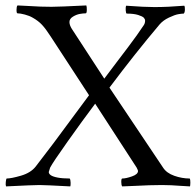

<svg xmlns="http://www.w3.org/2000/svg" viewBox="-29 -666 703 689"><path d="M155.8 -641.6Q183.1 -641.6 280.8 -646.5Q282.7 -642.1 282.5 -630.1Q282.2 -618.2 278.8 -618.2Q269.5 -618.2 257.3 -616Q245.1 -613.8 232.7 -606.2Q220.2 -598.6 220.2 -586.9Q220.2 -574.2 231.9 -557.6L345.2 -383.8Q360.8 -404.8 387.7 -440.2Q414.6 -475.6 429.9 -495.8Q445.3 -516.1 461.9 -539.3Q478.5 -562.5 487.3 -576.2Q491.7 -583 491.7 -591.8Q491.7 -597.2 487.1 -602.3Q482.4 -607.4 466.8 -612.3Q451.2 -617.2 425.8 -617.2Q422.9 -617.7 422.1 -629.2Q421.4 -640.6 423.8 -645.5Q488.8 -640.6 524.9 -640.6Q573.7 -640.6 632.3 -645.5Q634.8 -642.1 634.5 -631.6Q634.3 -621.1 630.4 -617.2Q623 -617.2 610.6 -615Q598.1 -612.8 577.4 -603Q556.6 -593.3 543.5 -578.1Q454.6 -472.7 363.8 -351.6L556.2 -64.5Q568.8 -44.9 596.4 -35.2Q624 -25.4 651.9 -25.4Q654.3 -21 654.1 -10.3Q653.8 0.5 652.8 2.9Q639.6 2.4 620.4 1Q601.1 -0.5 585.7 -1.2Q570.3 -2 552.2 -2Q527.8 -2 505.9 -1.2Q483.9 -0.5 456.1 1Q428.2 2.4 409.7 2.9Q406.2 -1 406.2 -13.2Q406.2 -25.4 409.7 -25.4Q422.9 -25.4 444.6 -33Q466.3 -40.5 466.3 -52.7Q466.3 -54.7 461.4 -64.5L312.5 -293.9Q265.6 -231.4 213.4 -157.7Q161.1 -84 150.9 -64.5Q146 -49.8 146 -48.8Q146 -42.5 153.1 -37.4Q160.2 -32.2 177.7 -28.8Q195.3 -25.4 221.2 -25.4Q224.1 -21.5 224.4 -10.3Q224.6 1 223.1 2.9Q132.8 -2 112.8 -2Q90.3 -2 -7.3 2.9Q-9.3 -2 -8.3 -12.5Q-7.3 -22.9 -5.4 -25.4Q11.2 -25.4 46.4 -35.6Q81.5 -45.9 99.1 -68.4Q131.8 -110.4 162.6 -151.6Q193.4 -192.9 229.5 -241.9Q265.6 -291 290.5 -324.2L152.8 -535.2Q135.3 -562.5 121.8 -576.9Q108.4 -591.3 88.4 -602.5Q76.7 -609.4 60.1 -613.8Q43.5 -618.2 33.7 -618.2Q30.3 -618.2 30.3 -630.4Q30.3 -642.6 33.7 -646.5Q50.3 -646 73.7 -644.5Q97.2 -643.1 115.7 -642.3Q134.3 -641.6 155.8 -641.6Z"/></svg>

Font: Amiri
Style: Regular
Weight: 400
Designer: Khaled Hosny
Version: Version 000.108